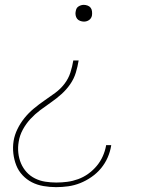

<svg xmlns="http://www.w3.org/2000/svg" viewBox="-20 -548 640 791"><path d="M326 -459Q318 -459 310 -462Q302 -465 297.5 -471Q293 -477 291.5 -485.5Q290 -494 292 -502Q293 -508 295.5 -513Q298 -518 303.5 -521.5Q309 -525 314.5 -526.5Q320 -528 325 -528Q333 -528 341 -525Q349 -522 353.5 -516Q358 -510 359 -501.5Q360 -493 359 -485Q358 -479 355 -474Q352 -469 347 -465.5Q342 -462 336.5 -460.5Q331 -459 326 -459ZM211 223Q185 223 159 218.5Q133 214 111.5 203Q90 192 73 174Q56 156 47 133Q38 110 35 84.5Q32 59 36 33Q40 8 52 -16.5Q64 -41 81 -62Q98 -83 119 -100.5Q140 -118 162.5 -133.5Q185 -149 207 -165Q229 -181 245.5 -202.5Q262 -224 270 -249Q278 -274 282 -299H304Q300 -274 292.5 -249Q285 -224 269.5 -201.5Q254 -179 233.5 -160.5Q213 -142 190.5 -126.5Q168 -111 146 -94.5Q124 -78 105.5 -58Q87 -38 74 -14Q61 10 57 36Q53 59 55.5 82Q58 105 66.5 125Q75 145 89.5 161Q104 177 124 187Q144 197 166.5 200.5Q189 204 212 204Q235 204 257.5 201Q280 198 302 190Q324 182 343.5 168Q363 154 378.5 135.5Q394 117 403.5 95.5Q413 74 417 52V50H438V52Q434 77 423.5 101Q413 125 396 145.5Q379 166 356.5 181.5Q334 197 310 206.5Q286 216 261 219.5Q236 223 211 223Z"/></svg>

Font: Iosevka Thin Extended Oblique
Style: Regular
Weight: 100
Width: 7
Italic angle: -9°
Monospace: yes
Designer: Belleve Invis
Foundry: Belleve Invis
Version: Version 32.5.0; ttfautohint (v1.8.4)